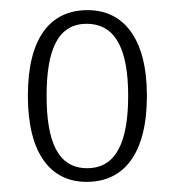

<svg xmlns="http://www.w3.org/2000/svg" viewBox="-20 -739 344 379"><path d="M151 -380C225 -380 270 -436 270 -550C270 -663 224 -719 153 -719C79 -719 35 -664 35 -550C35 -437 79 -380 151 -380ZM152 -407C94 -407 72 -460 72 -550C72 -640 94 -692 151 -692C209 -692 233 -640 233 -550C233 -460 210 -407 152 -407Z"/></svg>

Font: Noto Serif Georgian Condensed ExtraLight
Style: Regular
Weight: 200
Width: 3
Designer: Monotype Design Team, Akaki Razmadze
Foundry: Google LLC
Version: Version 2.003